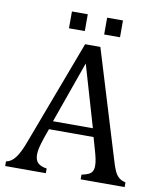

<svg xmlns="http://www.w3.org/2000/svg" viewBox="-90 -896 803 967"><g transform="rotate(10 311.5 -412.5)"><path d="M389 0V-24Q413 -29 425 -35Q437 -41 443 -51.5Q449 -62 449 -79Q449 -96 445 -115Q441 -134 434 -158L416 -221H188L171 -173Q159 -137 155 -118.5Q151 -100 151 -85Q151 -56 166 -42Q181 -28 211 -24V0H3V-24Q30 -28 50.5 -55.5Q71 -83 90 -134L293 -674H371L537 -130Q548 -92 557 -72Q566 -52 579 -40.5Q592 -29 614 -24V0ZM201 -264H405L313 -579ZM460 -825V-739H379V-825ZM280 -825V-739H199V-825Z"/></g></svg>

Font: Myanglish
Style: Regular
Weight: 400
Designer: KyawKyaw ( MaYenGone)
Foundry: TattooFont3D
Version: Version 1.003 December 13, 2014